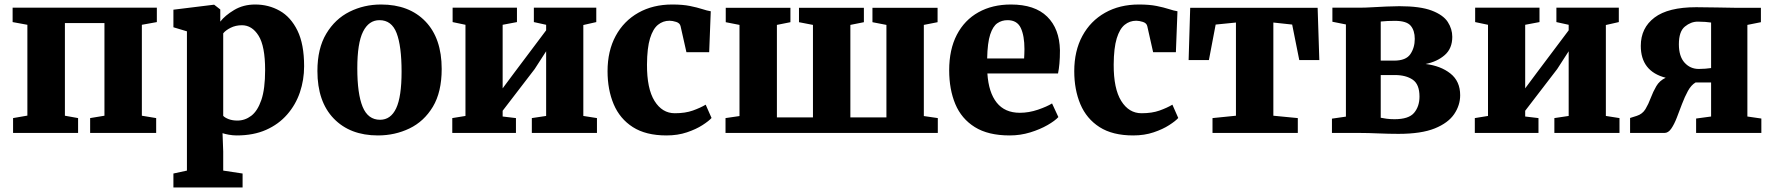

<svg xmlns="http://www.w3.org/2000/svg" viewBox="-20 -590 7872 852"><path d="M38 0V-66L101.5 -77V-480L36 -492V-556H676V-492L609.5 -480V-76.5L673 -66V0H380V-66L443.5 -76.5V-487.5H268V-76.5L326.5 -66V0Z M1329.5 -296Q1329.5 -235.5 1310.8 -180.2Q1292 -125 1254.2 -81.8Q1216.5 -38.5 1160.8 -13.8Q1105 11 1030.5 11Q1013.5 11 995.5 7.8Q977.5 4.5 967.5 1L970.5 82V167L1056.5 180V242H749.5V180L809.5 167V-451L749.5 -469V-547L928.5 -569H930.5L957.5 -548V-494Q978 -521 1018.8 -545.5Q1059.5 -570 1112.5 -570Q1172 -570 1221.2 -542.2Q1270.5 -514.5 1300 -454.2Q1329.5 -394 1329.5 -296ZM1053.5 -478Q1026 -478 1003.5 -466.8Q981 -455.5 970.5 -442V-76Q977.5 -68 994.2 -61.5Q1011 -55 1033.5 -55Q1067 -55 1095 -76.2Q1123 -97.5 1139.8 -146.5Q1156.5 -195.5 1156.5 -279Q1156.5 -385 1127.5 -431.5Q1098.5 -478 1053.5 -478Z M1388.5 -275Q1388.5 -375 1427.8 -440.5Q1467 -506 1531.2 -538Q1595.5 -570 1671 -570Q1795.5 -570 1867.8 -495Q1940 -420 1940 -284Q1940 -181.5 1900.8 -116.2Q1861.5 -51 1797 -20Q1732.5 11 1657 11Q1533.5 11 1461 -64Q1388.5 -139 1388.5 -275ZM1666.5 -58.5Q1714 -58.5 1738 -109.5Q1762 -160.5 1762 -272Q1762 -385.5 1740 -443Q1718 -500.5 1664 -500.5Q1616.5 -500.5 1591 -449.5Q1565.5 -398.5 1565.5 -287Q1565.5 -173.5 1589.2 -116Q1613 -58.5 1666.5 -58.5Z M1987 0V-66L2045.5 -75.5V-480L1988.5 -492V-556H2274V-492L2210.5 -480V-198L2263 -268.5L2403.5 -455.5V-480L2349 -492V-556H2626V-492L2568.5 -479V-75.5L2629 -66V0H2340V-66L2403.5 -75.5V-362.5L2352.5 -283.5L2210.5 -98.5V-73L2269.5 -66V0Z M2676 -274Q2676 -364 2712 -430.5Q2748 -497 2812.8 -533.5Q2877.5 -570 2963 -570Q3009.5 -570 3041.5 -563.5Q3073.5 -557 3095.8 -549.8Q3118 -542.5 3134 -540L3127 -358.5H3026L3000 -474Q2997 -487.5 2980.5 -492.8Q2964 -498 2951 -498Q2922 -498 2899.8 -480Q2877.5 -462 2864.5 -419.8Q2851.5 -377.5 2851 -303.5Q2850.5 -196.5 2884.5 -142Q2918.5 -87.5 2974.5 -87.5Q3021 -87.5 3054.5 -99.5Q3088 -111.5 3111.5 -125.5L3137.5 -66.5Q3125.5 -53 3097.2 -34.8Q3069 -16.5 3028.2 -2.8Q2987.5 11 2937.5 11Q2846 11 2788.2 -26Q2730.5 -63 2703.2 -127.5Q2676 -192 2676 -274Z M3199.5 0V-66L3261.5 -75V-479.5L3200.5 -491.5V-555.5H3487.5V-491.5L3427.5 -479.5V-69H3587.5V-479.5L3525.5 -491.5V-555.5H3813.5V-491.5L3753.5 -479.5V-69H3913.5V-479.5L3851.5 -491.5V-555.5H4140.5V-491.5L4079.5 -479.5V-75L4141.5 -66V0Z M4460.5 11Q4365 11 4305.8 -26Q4246.5 -63 4219.2 -128.2Q4192 -193.5 4192 -278Q4192 -370.5 4226 -435.8Q4260 -501 4321.8 -535.5Q4383.5 -570 4466 -570Q4572 -570 4626.8 -516.2Q4681.5 -462.5 4683.5 -367Q4683.5 -333 4681.2 -308Q4679 -283 4675 -264H4361.5Q4367 -179.5 4403 -134.5Q4439 -89.5 4505.5 -89.5Q4545.5 -89.5 4585.8 -103.2Q4626 -117 4648.5 -131L4676.5 -70.5Q4661.5 -54 4628.5 -35Q4595.5 -16 4551.8 -2.5Q4508 11 4460.5 11ZM4360.5 -330.5H4524.5Q4525 -341 4525.5 -351.2Q4526 -361.5 4526 -372Q4526 -431 4509.8 -465.8Q4493.5 -500.5 4451 -500.5Q4425.5 -500.5 4405.8 -487Q4386 -473.5 4374 -437Q4362 -400.5 4360.5 -330.5Z M4747 -274Q4747 -364 4783 -430.5Q4819 -497 4883.8 -533.5Q4948.5 -570 5034 -570Q5080.5 -570 5112.5 -563.5Q5144.5 -557 5166.8 -549.8Q5189 -542.5 5205 -540L5198 -358.5H5097L5071 -474Q5068 -487.5 5051.5 -492.8Q5035 -498 5022 -498Q4993 -498 4970.8 -480Q4948.5 -462 4935.5 -419.8Q4922.5 -377.5 4922 -303.5Q4921.5 -196.5 4955.5 -142Q4989.5 -87.5 5045.5 -87.5Q5092 -87.5 5125.5 -99.5Q5159 -111.5 5182.5 -125.5L5208.5 -66.5Q5196.5 -53 5168.2 -34.8Q5140 -16.5 5099.2 -2.8Q5058.5 11 5008.5 11Q4917 11 4859.2 -26Q4801.5 -63 4774.2 -127.5Q4747 -192 4747 -274Z M5360.5 0V-66L5464.5 -76.5V-490L5374.5 -481L5344.5 -323.5H5254.5L5261.5 -555.5H5827L5834.5 -323.5H5745.5L5714 -481L5630.5 -490V-76.5L5739 -66V0Z M6186 4Q6143.5 4 6096.8 2Q6050 0 6017 0H5890.5V-63.5L5952.5 -72.5V-481.5L5892.5 -493.5V-556H6021Q6039 -556 6069 -557.8Q6099 -559.5 6131.8 -561Q6164.5 -562.5 6189.5 -562.5Q6282.5 -562.5 6333.5 -543Q6384.5 -523.5 6404.5 -492.5Q6424.5 -461.5 6424.5 -426.5Q6424.5 -375 6391.2 -345.8Q6358 -316.5 6306 -306Q6373 -298 6416.2 -263.8Q6459.5 -229.5 6459.5 -167.5Q6459.5 -123 6433 -83.8Q6406.5 -44.5 6346.8 -20.2Q6287 4 6186 4ZM6107 -321H6166.5Q6219 -321 6238.5 -349.8Q6258 -378.5 6258 -417.5Q6258 -454.5 6239.8 -476Q6221.5 -497.5 6169.5 -497.5Q6135.5 -497.5 6107 -494.5ZM6168 -61Q6231.5 -61 6255.2 -89.5Q6279 -118 6279 -161.5Q6279 -216 6248.8 -236.5Q6218.5 -257 6170 -257H6107V-67.5Q6115.5 -65.5 6132.5 -63.2Q6149.5 -61 6168 -61Z M6524.5 0V-66L6583 -75.5V-480L6526 -492V-556H6811.5V-492L6748 -480V-198L6800.5 -268.5L6941 -455.5V-480L6886.5 -492V-556H7163.5V-492L7106 -479V-75.5L7166.5 -66V0H6877.5V-66L6941 -75.5V-362.5L6890 -283.5L6748 -98.5V-73L6807 -66V0Z M7213.5 0V-66.5L7243.5 -76Q7268.5 -84 7281.8 -106Q7295 -128 7305.2 -155.5Q7315.5 -183 7329.8 -207.5Q7344 -232 7371.5 -245Q7261 -273.5 7261 -386.5Q7261 -466 7321.8 -512Q7382.5 -558 7507 -558Q7557 -558 7601.2 -556.8Q7645.5 -555.5 7676.5 -555.5H7794V-491.5L7734 -479.5V-73L7796 -64V0H7506.5V-64L7573 -73V-224H7504Q7484.5 -212.5 7470.2 -186.5Q7456 -160.5 7444 -128.8Q7432 -97 7420.8 -67.8Q7409.5 -38.5 7396.2 -19.2Q7383 0 7366 0ZM7518.5 -284Q7532 -284 7547.5 -285.2Q7563 -286.5 7573 -288V-490Q7562 -491.5 7546.8 -492.8Q7531.5 -494 7514 -494Q7483.5 -494 7456.8 -472.2Q7430 -450.5 7430 -393.5Q7430 -340 7455.2 -312Q7480.5 -284 7518.5 -284Z"/></svg>

Font: Merriweather Black
Style: Regular
Weight: 900
Designer: Eben Sorkin
Foundry: Eben Sorkin
Version: Version 2.200;gftools[0.9.31]